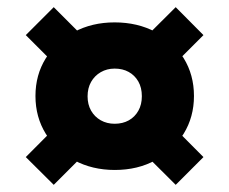

<svg xmlns="http://www.w3.org/2000/svg" viewBox="-20 -621 640 536"><path d="M300.5 -146.5Q237.5 -146.5 187.2 -173.5Q137 -200.5 108 -247.2Q79 -294 79 -353Q79 -412 107.8 -458.2Q136.5 -504.5 186.5 -531.5Q236.5 -558.5 300 -558.5Q364 -558.5 414 -531.8Q464 -505 492.8 -458.5Q521.5 -412 521.5 -353Q521.5 -294.5 492.8 -247.8Q464 -201 414.2 -173.8Q364.5 -146.5 300.5 -146.5ZM300 -275.5Q322.5 -275.5 339.5 -285Q356.5 -294.5 366.2 -311.8Q376 -329 376 -352.5Q376 -376.5 366 -393.8Q356 -411 339.2 -420.2Q322.5 -429.5 300 -429.5Q278.5 -429.5 261.2 -419.5Q244 -409.5 234.2 -392.2Q224.5 -375 224.5 -352Q224.5 -329.5 234.2 -312.2Q244 -295 261.2 -285.2Q278.5 -275.5 300 -275.5ZM443 -418 365 -496 470.5 -601 548 -523ZM130 -105 52 -182.5 157 -288 235 -210ZM365 -210 443 -288 548 -182.5 470.5 -105ZM52 -523 130 -601 235 -496 157 -418Z"/></svg>

Font: Marine Company Thin
Style: Regular
Weight: 100
Designer: Rodrigo Fuenzalida
Foundry: fragTYPE
Version: Version 1.000